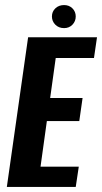

<svg xmlns="http://www.w3.org/2000/svg" viewBox="-20 -738 403 758"><path d="M7 0 91 -591H363L351 -509H200L178 -351H306L293 -260H165L140 -80H291L279 0ZM233 -627Q212 -627 198.5 -640.5Q185 -654 185 -673Q185 -692 198.5 -705Q212 -718 233 -718Q253 -718 266 -705Q279 -692 279 -673Q279 -654 266 -640.5Q253 -627 233 -627Z"/></svg>

Font: Alumni Sans Thin
Style: Bold Italic
Weight: 700
Italic angle: -8°
Version: Version 1.016